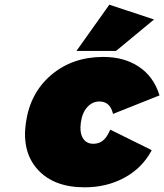

<svg xmlns="http://www.w3.org/2000/svg" viewBox="-20 -801 709 829"><path d="M91.8 -271Q109.9 -399.9 201.4 -477.5Q293 -555.2 425.8 -555.2Q516.6 -555.2 579.6 -512.9Q642.6 -470.7 667 -394L668.9 -389.2L467.8 -309.1L466.8 -314Q453.6 -362.8 409.2 -362.8Q378.9 -362.8 356.9 -338.6Q335 -314.5 329.1 -272Q323.2 -229 337.9 -204.6Q352.5 -180.2 382.8 -180.2Q405.8 -180.2 422.9 -192.9Q439.9 -205.6 453.1 -234.9L456.1 -241.2L634.8 -152.8L632.8 -147.9Q591.8 -73.7 515.9 -33Q439.9 7.8 345.2 7.8Q212.9 7.8 143.3 -68.4Q73.7 -144.5 91.8 -271ZM310.1 -581.1 452.1 -780.8 645 -716.8 481 -581.1Z"/></svg>

Font: Trueno UltraBlack
Style: Italic
Weight: 950
Designer: Julieta Ulanovsky
Foundry: Julieta Ulanovsky
Version: Version 3.001b | FøM Fix